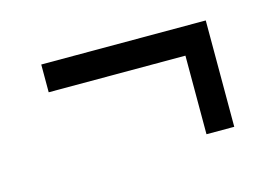

<svg xmlns="http://www.w3.org/2000/svg" viewBox="-44 -550 506 354"><g transform="rotate(-15 209.5 -373.5)"><path d="M314 -272V-422H53V-475H367V-272Z"/></g></svg>

Font: Big Shoulders Display
Style: Regular
Weight: 400
Designer: Patric King
Foundry: XO Type Co
Version: Version 1.000; ttfautohint (v1.8.2)